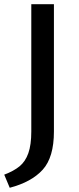

<svg xmlns="http://www.w3.org/2000/svg" viewBox="-35 -678 373 908"><path d="M113 -658H220V-56Q220 66 167 124.5Q114 183 11 210L-15 148Q30 131 57.5 108.5Q85 86 99 46.5Q113 7 113 -56Z"/></svg>

Font: Ysabeau SC Semibold
Style: Regular
Weight: 600
Designer: Christian Thalmann (Catharsis Fonts)
Version: Version 0.003